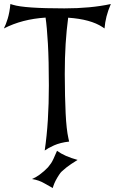

<svg xmlns="http://www.w3.org/2000/svg" viewBox="-44 -758 579 967"><path d="M181.2 0Q191.9 -72.8 197 -154.1Q202.1 -235.4 202.1 -327.6Q202.1 -452.1 197.3 -537.6Q192.4 -623 185.5 -669.4Q126 -665.5 73.7 -651.9Q21.5 -638.2 -24.4 -614.7Q-14.6 -633.3 -5.1 -664.3Q4.4 -695.3 8.3 -737.8L21 -733.9Q78.6 -715.8 279.8 -715.8Q413.6 -715.8 514.2 -737.8Q500 -704.6 492.4 -675Q484.9 -645.5 482.4 -614.7L472.2 -621.6Q412.6 -661.1 299.3 -668.9Q291 -606 286.6 -537.4Q282.2 -468.8 282.2 -384.8Q282.7 -267.1 286.6 -187Q290.5 -106.9 300.3 -62.5L304.2 -44.9Q281.7 -42.5 262.7 -37.6Q243.7 -32.7 228.3 -25.9Q212.9 -19 201.2 -12.5Q189.5 -5.9 181.2 0ZM117.2 143.6Q136.2 135.7 154.3 122.6Q179.7 104 197.8 84.5Q202.1 79.6 213.4 64Q222.2 51.8 243.2 1.5Q280.8 29.3 346.7 47.4L314 68.4Q289.6 84.5 266.1 106.4Q260.7 111.3 253.4 122.6Q232.4 154.3 224.1 180.7Q221.7 188.5 221.7 189L178.2 164.6Q152.3 149.4 117.2 143.6Z"/></svg>

Font: MedievalSharp
Style: Regular
Weight: 500
Version: Version 1.0